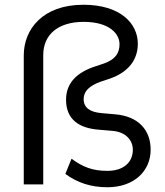

<svg xmlns="http://www.w3.org/2000/svg" viewBox="-20 -776 695 808"><path d="M432 12C545 12 614 -57 614 -146C614 -228 563 -287 464 -295L407 -300C360 -304 332 -322 332 -359C332 -392 356 -415 403 -432L442 -445C520 -472 560 -524 560 -592C560 -677 487 -756 331 -756C159 -756 80 -652 80 -543V0H162V-544C162 -631 225 -684 332 -684C440 -684 483 -634 483 -590C483 -553 466 -526 418 -509L382 -497C302 -471 258 -426 258 -356C258 -273 313 -236 398 -230L456 -225C509 -220 539 -186 539 -146C539 -92 499 -57 432 -57C371 -57 330 -72 281 -108L255 -44C306 -7 362 12 432 12Z"/></svg>

Font: Finlandica
Style: Regular
Weight: 400
Designer: Niklas Ekholm, Juho Hiilivirta, Jaakko Suomalainen
Foundry: Helsinki Type Studio
Version: Version 2.000;Glyphs 3.2 (3202)